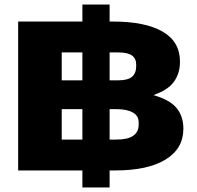

<svg xmlns="http://www.w3.org/2000/svg" viewBox="-20 -778 866 846"><path d="M60 -27V-683H343V-758H463V-683H479Q619 -683 696 -639Q773 -595 773 -506Q773 -455 746.5 -418Q720 -381 656 -359Q729 -338 758.5 -301.5Q788 -265 788 -211Q788 -123 709.5 -75Q631 -27 488 -27H463V48H343V-27ZM252 -547V-424H343V-547ZM500 -547H463V-424H500Q543 -424 561.5 -439.5Q580 -455 580 -486V-494Q580 -520 561.5 -533.5Q543 -547 500 -547ZM252 -163H343V-297H252ZM494 -297H463V-163H493Q591 -163 591 -229V-239Q591 -268 565 -282.5Q539 -297 494 -297Z"/></svg>

Font: Special Gothic Expanded One
Style: Regular
Weight: 400
Designer: Alistair McCready
Foundry: Monolith
Version: Version 1.010; ttfautohint (v1.8.4.7-5d5b)